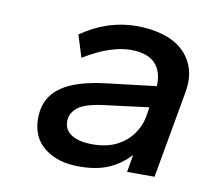

<svg xmlns="http://www.w3.org/2000/svg" viewBox="-58 -739 633 572"><g transform="rotate(10 259.0 -453.0)"><path d="M214 -232Q150 -232 110 -263.5Q70 -295 70 -352Q70 -393 90 -421Q110 -449 150.5 -466Q191 -483 251 -490L402 -508Q404 -553 380.5 -577Q357 -601 307 -601Q278 -601 242 -589Q206 -577 166 -552L145 -619Q185 -647 227 -660.5Q269 -674 312 -674Q354 -674 389.5 -664Q425 -654 450 -632.5Q475 -611 486 -578Q497 -545 488 -499L442 -241H359L368 -294Q342 -265 305.5 -248.5Q269 -232 214 -232ZM242 -304Q285 -304 315 -319Q345 -334 363 -359Q381 -384 386 -411L391 -442L264 -426Q202 -419 179.5 -401.5Q157 -384 157 -358Q157 -332 180 -318Q203 -304 242 -304Z"/></g></svg>

Font: Gantari Medium
Style: Italic
Weight: 500
Italic angle: -10°
Designer: Anugrah Pasau
Foundry: Lafontype
Version: Version 1.000